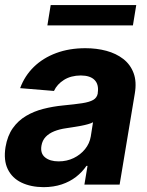

<svg xmlns="http://www.w3.org/2000/svg" viewBox="-24 -748 595 778"><path d="M152.9 10.4Q101.2 10.1 63.1 -8.1Q25.1 -26.3 7.5 -62.5Q-10.2 -98.8 -1.6 -152.3Q6.2 -198 27.9 -228.7Q49.6 -259.3 81.5 -278.2Q113.5 -297.2 151.9 -306.9Q190.2 -316.7 231.4 -320.7Q279.3 -325.3 309 -329.8Q338.8 -334.4 353.9 -343.2Q368.9 -352 372.1 -369.3V-371.7Q377.1 -405.2 359.6 -423.5Q342.1 -441.9 303.5 -442.2Q263.3 -441.9 235.3 -424.3Q207.2 -406.6 194.7 -379.5L57.6 -390.8Q75.9 -440.6 113.2 -477Q150.6 -513.3 203.7 -533Q256.7 -552.7 322.1 -552.7Q367.5 -552.7 407 -542.1Q446.6 -531.4 475.5 -509.1Q504.4 -486.7 517.4 -451.7Q530.5 -416.7 522.1 -368.2L460.7 0H318L330.7 -76H326.4Q309 -50.5 283.9 -31.1Q258.8 -11.7 226.1 -0.8Q193.5 10.1 152.9 10.4ZM213.7 -94.1Q246.8 -94.1 274.5 -107.5Q302.1 -120.9 320.6 -143.7Q339 -166.5 343.8 -194.9L352.9 -252.7Q345.7 -248.4 332.6 -244.8Q319.5 -241.1 303.8 -238.1Q288 -235.1 272.4 -232.8Q256.8 -230.6 244.5 -228.5Q217.2 -224.7 195.8 -216.1Q174.3 -207.4 160.8 -193.1Q147.4 -178.8 143.9 -157.4Q138.8 -126.6 158.5 -110.4Q178.3 -94.1 213.7 -94.1ZM528.1 -727.5 514.6 -645.1H168L181.4 -727.5Z"/></svg>

Font: Inter Tight
Style: Italic
Weight: 400
Italic angle: -9.39999°
Designer: Rasmus Andersson
Foundry: rsms
Version: Version 3.002